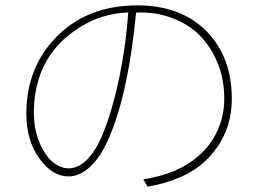

<svg xmlns="http://www.w3.org/2000/svg" viewBox="-20 -644 960 714"><path d="M513 23Q580 12 629.5 -9Q679 -30 717 -63Q763 -102 788.5 -158Q814 -214 814 -278Q814 -347 790.5 -406.5Q767 -466 725 -510Q684 -553 620 -577Q556 -601 486 -597Q458 -303 388 -138Q358 -65 318 -26.5Q278 12 235 12Q174 12 127 -54Q78 -121 78 -221Q78 -393 190 -507Q305 -624 491 -624Q655 -624 751 -525Q842 -429 842 -278Q842 -139 744 -46Q708 -11 652 14Q596 39 529 50ZM193 -473Q106 -374 106 -225Q106 -146 140 -87Q158 -54 183 -36Q208 -18 236 -18Q274 -18 308.5 -55.5Q343 -93 369 -163Q400 -242 424 -357.5Q448 -473 457 -598Q374 -594 307 -559.5Q240 -525 193 -473Z"/></svg>

Font: LINE Seed Sans KR Thin
Style: Regular
Weight: 250
Designer: LINE BX Design & Sandoll Inc & Dalton Maag Ltd
Foundry: Sandoll Inc.
Version: Version 1.000